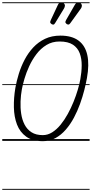

<svg xmlns="http://www.w3.org/2000/svg" viewBox="-25 -1246 812 1698"><path d="M354.5 2.5Q262.5 2.5 206.8 -37.5Q151 -77.5 125.2 -145Q99.5 -212.5 97.8 -296.8Q96 -381 111 -469.5Q121.5 -529.5 141.5 -594Q161.5 -658.5 193 -718.5Q224.5 -778.5 269.2 -826.5Q314 -874.5 373.5 -902.8Q433 -931 509 -931Q610.5 -931 669.8 -886.8Q729 -842.5 747.2 -758.8Q765.5 -675 744 -556.5Q735.5 -508.5 720.5 -449.2Q705.5 -390 682.8 -327Q660 -264 628.8 -205.2Q597.5 -146.5 557 -99.8Q516.5 -53 466.2 -25.2Q416 2.5 354.5 2.5ZM353.5 -51Q397.5 -51 437 -76Q476.5 -101 511 -143.2Q545.5 -185.5 574.2 -237.8Q603 -290 625.5 -345.8Q648 -401.5 663.2 -453.2Q678.5 -505 685.5 -545.5Q697 -608 697.5 -667.5Q698 -727 680.2 -774.8Q662.5 -822.5 619.8 -850.8Q577 -879 502 -879Q436.5 -879 385.8 -848Q335 -817 297.2 -767.2Q259.5 -717.5 233.2 -660.2Q207 -603 191.2 -549Q175.5 -495 168.5 -457Q159 -405.5 156.8 -349Q154.5 -292.5 162.5 -239.5Q170.5 -186.5 192.5 -144Q214.5 -101.5 253.8 -76.2Q293 -51 353.5 -51ZM354.5 2.5Q262.5 2.5 206.8 -37.5Q151 -77.5 125.2 -145Q99.5 -212.5 97.8 -296.8Q96 -381 111 -469.5Q121.5 -529.5 141.5 -594Q161.5 -658.5 193 -718.5Q224.5 -778.5 269.2 -826.5Q314 -874.5 373.5 -902.8Q433 -931 509 -931Q610.5 -931 669.8 -886.8Q729 -842.5 747.2 -758.8Q765.5 -675 744 -556.5Q735.5 -508.5 720.5 -449.2Q705.5 -390 682.8 -327Q660 -264 628.8 -205.2Q597.5 -146.5 557 -99.8Q516.5 -53 466.2 -25.2Q416 2.5 354.5 2.5ZM353.5 -51Q397.5 -51 437 -76Q476.5 -101 511 -143.2Q545.5 -185.5 574.2 -237.8Q603 -290 625.5 -345.8Q648 -401.5 663.2 -453.2Q678.5 -505 685.5 -545.5Q697 -608 697.5 -667.5Q698 -727 680.2 -774.8Q662.5 -822.5 619.8 -850.8Q577 -879 502 -879Q436.5 -879 385.8 -848Q335 -817 297.2 -767.2Q259.5 -717.5 233.2 -660.2Q207 -603 191.2 -549Q175.5 -495 168.5 -457Q159 -405.5 156.8 -349Q154.5 -292.5 162.5 -239.5Q170.5 -186.5 192.5 -144Q214.5 -101.5 253.8 -76.2Q293 -51 353.5 -51ZM566.5 -1032.5Q558.5 -1038 554.5 -1045.2Q550.5 -1052.5 559 -1068L636 -1202Q648.5 -1224 663.8 -1224.8Q679 -1225.5 688 -1218Q699.5 -1207 699 -1194.2Q698.5 -1181.5 690 -1170L597.5 -1042Q589 -1029.5 581.2 -1029Q573.5 -1028.5 566.5 -1032.5ZM432 -1032.5Q423.5 -1038 420 -1044.8Q416.5 -1051.5 424 -1068L486.5 -1202Q497 -1225 513.2 -1225.2Q529.5 -1225.5 538.5 -1217.5Q550 -1207 549 -1194.8Q548 -1182.5 540.5 -1170L462.5 -1042Q454.5 -1028.5 446.5 -1028.5Q438.5 -1028.5 432 -1032.5ZM-5 424.5H767.5V432.5H-5ZM-5 -16H767.5V0H-5ZM-5 -501.5H767.5V-493.5H-5ZM-5 -1226H767.5V-1218H-5Z"/></svg>

Font: Edu AU VIC WA NT Guides
Style: Regular
Weight: 400
Designer: Tina and Corey Anderson, Eben Sorkin, Mirko Velimirovic
Foundry: Google for Education
Version: Version 1.001